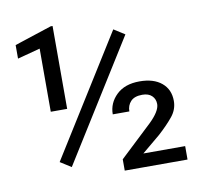

<svg xmlns="http://www.w3.org/2000/svg" viewBox="-79 -794 934 879"><g transform="rotate(-10 388.0 -354.5)"><path d="M542.5 -613.8 195.3 -58.1 144.5 -90.3 491.7 -646ZM220.7 -709.5V-324.2H144.5V-617.7L39.1 -589.8V-652.8L211.9 -709.5ZM723.1 -62.5V0H431.2V-52.7L579.6 -192.4Q630.4 -241.2 630.4 -274.4Q630.4 -297.9 614.7 -313Q599.1 -328.1 570.3 -328.1Q533.7 -328.1 516.4 -309.6Q499 -291 499 -263.2H421.9Q421.9 -315.4 460.7 -353Q499.5 -390.6 568.4 -390.6Q633.8 -390.6 670.9 -359.6Q708 -328.6 708 -275.4Q708 -236.3 682.6 -204.6Q657.2 -172.9 614.3 -133.8L528.8 -62.5Z"/></g></svg>

Font: Roboto21382017
Style: Regular
Weight: 400
Designer: Christian Robertson
Foundry: Google
Version: Version 2.138; 2017